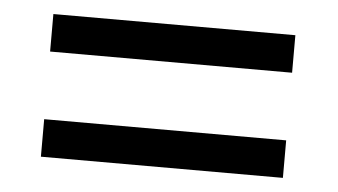

<svg xmlns="http://www.w3.org/2000/svg" viewBox="-32 -533 637 362"><g transform="rotate(5 286.0 -352.0)"><path d="M56 -416V-487H514V-416ZM56 -217V-288H514V-217Z"/></g></svg>

Font: Noto Sans Armenian
Style: Regular
Weight: 400
Designer: Monotype Design Team
Foundry: Monotype Imaging Inc.
Version: Version 2.007